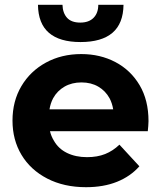

<svg xmlns="http://www.w3.org/2000/svg" viewBox="-20 -771 683 799"><path d="M338 8Q246 8 176.5 -28Q107 -64 69.5 -126.5Q32 -189 32 -269Q32 -350 69 -412.5Q106 -475 171 -510.5Q236 -546 318 -546Q397 -546 460.5 -512.5Q524 -479 561 -416.5Q598 -354 598 -267Q598 -258 597 -246.5Q596 -235 595 -225H188Q193 -204 204 -186Q223 -152 259 -134.5Q295 -117 342 -117Q385 -117 417.5 -130Q450 -143 477 -169L560 -79Q523 -37 467 -14.5Q411 8 338 8ZM451 -316Q447 -341 436 -362Q419 -393 389 -410.5Q359 -428 319 -428Q279 -428 248.5 -410.5Q218 -393 201 -362Q190 -341 186 -316ZM315 -596Q228 -596 183.5 -634.5Q139 -673 138 -751H240Q241 -717 259 -697Q277 -677 314 -677Q350 -677 369.5 -697Q389 -717 389 -751H494Q493 -673 448 -634.5Q403 -596 315 -596Z"/></svg>

Font: Montserrat Z
Style: Bold
Weight: 700
Designer: Julieta Ulanovsky
Foundry: Julieta Ulanovsky
Version: Version 8.000